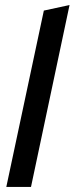

<svg xmlns="http://www.w3.org/2000/svg" viewBox="-20 -742 296 762"><path d="M5 0 154 -700 256 -722 103 0Z"/></svg>

Font: Red Hat Display Medium
Style: Italic
Weight: 500
Italic angle: -12°
Designer: Pentagram, MCKL
Foundry: Pentagram, MCKL
Version: Version 1.023; ttfautohint (v1.8.3)